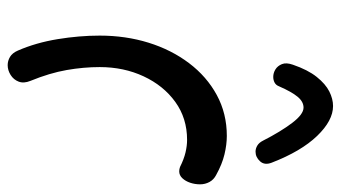

<svg xmlns="http://www.w3.org/2000/svg" viewBox="-276 -174 867 488"><g transform="rotate(-90 157.0 70.5)"><path d="M56 214Q34 214 9 208Q-16 202 -43 187Q-55 181 -61 170Q-67 159 -67 146Q-67 133 -63 121Q-59 109 -51.5 101Q-44 93 -34 93Q-31 93 -28.5 93.5Q-26 94 -23 95Q-3 105 14 109Q31 113 46 113Q101 113 142.5 83Q184 53 207.5 2.5Q231 -48 231 -109Q231 -150 223.5 -193Q216 -236 196 -285Q189 -302 194 -315Q199 -328 211 -335.5Q223 -343 236 -343Q247 -343 257 -337Q267 -331 273 -317Q293 -271 302 -216Q311 -161 311 -109Q311 -43 293 15Q275 73 241 118Q207 163 160 188.5Q113 214 56 214ZM44 306Q67 351 89 380Q111 409 128 409Q143 409 155.5 394Q168 379 182 347Q185 339 191.5 335.5Q198 332 206 332Q216 332 225 337.5Q234 343 238.5 354Q243 365 237 382Q224 420 206 442.5Q188 465 169 474.5Q150 484 132 484Q95 484 56 443.5Q17 403 -12 328Q-19 310 -8.5 298.5Q2 287 16 287Q24 287 31.5 291.5Q39 296 44 306Z"/></g></svg>

Font: Playpen Sans Arabic
Style: Regular
Weight: 400
Designer: Azza Alameddine, Laura Meseguer, Veronika Burian, José Scaglione
Foundry: TypeTogether
Version: Version 2.000